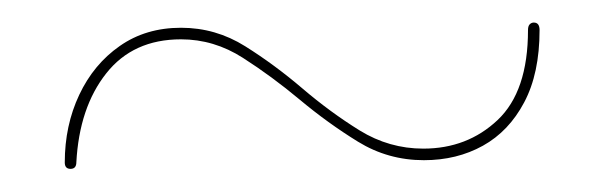

<svg xmlns="http://www.w3.org/2000/svg" viewBox="-20 -432 524 166"><path d="M346.5 -293.5Q315.5 -293.5 289.5 -309.5Q263.5 -325.5 239.2 -345.8Q215 -366 190 -382Q165 -398 136.5 -398Q95 -398 71.8 -368.5Q48.5 -339 46 -291.5Q46 -289 44.8 -287.5Q43.5 -286 41 -286Q36 -286 36 -291.5Q36 -323.5 48.5 -350Q61 -376.5 83.5 -392.2Q106 -408 136.5 -408Q166.5 -408 192 -392Q217.5 -376 241.5 -355.5Q265.5 -335 291 -319.2Q316.5 -303.5 346 -303.5Q384 -303.5 410.2 -328.2Q436.5 -353 436.5 -406Q436.5 -409.5 438 -411Q439.5 -412.5 441.5 -412.5Q446.5 -412.5 446.5 -406Q446.5 -368.5 433.2 -343.5Q420 -318.5 397.5 -306Q375 -293.5 346.5 -293.5Z"/></svg>

Font: Fraunces 120pt
Style: Bold
Weight: 700
Version: Version 1.000;[b76b70a41]